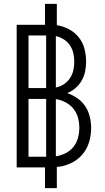

<svg xmlns="http://www.w3.org/2000/svg" viewBox="-20 -863 540 990"><path d="M212 107V0H66V-735H212V-843H273V-733Q306 -728 336 -712Q366 -696 386.5 -670Q407 -644 415.5 -611.5Q424 -579 424 -545Q424 -520 419 -495Q414 -470 401.5 -448Q389 -426 370 -409.5Q351 -393 327 -383Q355 -373 379.5 -356Q404 -339 420 -314.5Q436 -290 443 -261Q450 -232 450 -203Q450 -166 439 -129.5Q428 -93 403.5 -65Q379 -37 344.5 -21Q310 -5 273 -2V107ZM127 -409H218V-680H127ZM268 -412Q290 -416 309 -428.5Q328 -441 340.5 -459.5Q353 -478 358 -500Q363 -522 363 -544Q363 -567 358 -589Q353 -611 340.5 -629.5Q328 -648 309 -660Q290 -672 268 -677ZM127 -55H218V-353H127ZM268 -57Q294 -61 318 -73Q342 -85 358.5 -105.5Q375 -126 382 -152Q389 -178 389 -204Q389 -231 382 -256.5Q375 -282 358.5 -302.5Q342 -323 318 -335.5Q294 -348 268 -352Z"/></svg>

Font: Iosevka Curly Light
Style: Regular
Weight: 300
Monospace: yes
Designer: Belleve Invis
Foundry: Belleve Invis
Version: Version 22.1.2; ttfautohint (v1.8.4)